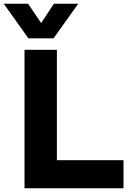

<svg xmlns="http://www.w3.org/2000/svg" viewBox="-65 -1006 737 1026"><path d="M221 -801 353 -986H223L155 -883L85 -986H-45L87 -801ZM595 0V-150H239V-740H66V0Z"/></svg>

Font: Be Vietnam Pro ExtraBold
Style: Regular
Weight: 800
Designer: Lam Bao, Tony Le, Vietanh Nguyen
Foundry: Yellow Type Foundry
Version: Version 1.002